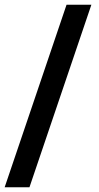

<svg xmlns="http://www.w3.org/2000/svg" viewBox="-26 -731 420 812"><path d="M98.6 61H-6.3L255.4 -710.9H360.4Z"/></svg>

Font: Vazir
Style: Bold
Weight: 700
Designer: Saber Rastikerdar
Foundry: Saber Rastikerdar
Version: Version 30.0.0